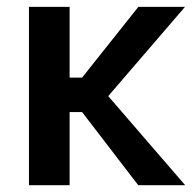

<svg xmlns="http://www.w3.org/2000/svg" viewBox="-20 -543 573 563"><path d="M220.7 -315.4H184.1V-522.9H64.9V0H184.1V-214.4H220.7L385.3 0H522.9L297.4 -261.2L522.5 -522.9H385.7Z"/></svg>

Font: Estedad SemiBold
Style: Regular
Weight: 600
Designer: Amin Abedi
Version: Version 7.3